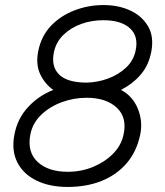

<svg xmlns="http://www.w3.org/2000/svg" viewBox="-20 -730 655 760"><path d="M248 10Q176 10 124 -15.5Q72 -41 48.5 -87.5Q25 -134 37 -197Q49 -261 91.5 -306.5Q134 -352 191 -374Q159 -396 140 -434.5Q121 -473 131 -526Q143 -587 181.5 -627.5Q220 -668 275 -689Q330 -710 389 -710Q449 -710 495.5 -688.5Q542 -667 566 -626Q590 -585 579 -526Q569 -473 538.5 -436.5Q508 -400 459 -374Q505 -350 525.5 -300Q546 -250 535 -197Q521 -130 481.5 -84Q442 -38 382.5 -14Q323 10 248 10ZM248 -50Q301 -50 347.5 -69Q394 -88 427 -121Q460 -154 469 -197Q484 -265 442 -304Q400 -343 323 -343Q272 -343 224.5 -325.5Q177 -308 143 -275.5Q109 -243 100 -197Q87 -128 129 -89Q171 -50 248 -50ZM323 -403Q367 -404 407.5 -419Q448 -434 477.5 -461Q507 -488 516 -526Q530 -585 495 -617.5Q460 -650 389 -650Q342 -650 301 -635Q260 -620 231.5 -592.5Q203 -565 194 -526Q181 -468 213.5 -435.5Q246 -403 323 -403Z"/></svg>

Font: Rubik Light Light
Style: Italic
Weight: 300
Italic angle: -12°
Version: Version 2.104